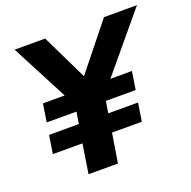

<svg xmlns="http://www.w3.org/2000/svg" viewBox="-125 -828 945 951"><g transform="rotate(-20 347.5 -352.5)"><path d="M183 0 207 -154H51L66 -250H223L233 -312H76L91 -407H220L217 -385L50 -705H211L340 -439H308L521 -705H695L428 -385L431 -407H560L545 -312H388L378 -250H535L520 -154H363L338 0Z"/></g></svg>

Font: Nunito Sans 12pt ExtraBold
Style: Italic
Weight: 800
Italic angle: -9°
Designer: Vernon Adams
Foundry: Vernon Adams
Version: Version 3.101;gftools[0.9.27]